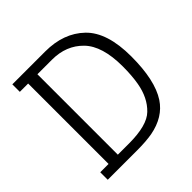

<svg xmlns="http://www.w3.org/2000/svg" viewBox="-184 -848 996 996"><g transform="rotate(-45 314.5 -350.0)"><path d="M50 -645V-700H291Q426 -700 507.5 -621.5Q589 -543 589 -366Q589 -191 532 -104Q482 -28 376 -8Q329 0 266 0H50V-55H111V-645ZM286 -645H179V-55H261Q394 -55 444 -104Q497 -155 512 -242Q521 -293 521 -361Q521 -511 455.5 -578Q390 -645 286 -645Z"/></g></svg>

Font: Antic Slab
Style: Regular
Weight: 400
Designer: Santiago Orozco
Foundry: Santiago Orozco
Version: Version 001.002